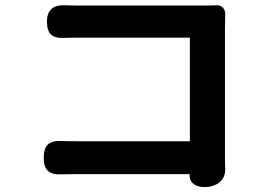

<svg xmlns="http://www.w3.org/2000/svg" viewBox="-20 -718 1040 753"><path d="M285.2 -696.3H778.3Q813.5 -696.3 830.1 -697.3Q844.7 -698.2 854.5 -687.5Q864.3 -676.8 863.3 -660.2Q863.3 -651.4 862.8 -633.8Q862.3 -616.2 862.3 -608.4V-99.6Q862.3 -72.3 863.3 -57.6Q864.3 -22.5 841.3 -3.4Q818.4 15.6 780.3 15.6Q754.9 15.6 738.8 2.9Q722.7 -9.8 723.6 -33.2V-35.2H278.3Q270.5 -35.2 251 -34.7Q231.4 -34.2 221.7 -34.2Q184.6 -32.2 168 -47.9Q151.4 -63.5 151.4 -99.6Q151.4 -135.7 168 -151.4Q184.6 -167 221.7 -165Q238.3 -164.1 274.4 -164.1H724.6V-570.3H285.2Q249 -570.3 231.4 -569.3Q196.3 -567.4 180.2 -582.5Q164.1 -597.7 164.1 -632.8Q164.1 -702.1 238.3 -697.3Q254.9 -696.3 285.2 -696.3Z"/></svg>

Font: GenSenMaruGothic TW TTF Bold
Style: Regular
Weight: 700
Version: Version 1.301